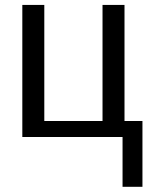

<svg xmlns="http://www.w3.org/2000/svg" viewBox="-20 -548 613 768"><path d="M69.3 0V-528.3H157.2V-64H390.1V-528.3H478V-64H549.8V199.2H470.2V0Z"/></svg>

Font: Arimo
Style: Regular
Weight: 400
Designer: Steve Matteson
Foundry: Monotype Imaging Inc.
Version: Version 1.33